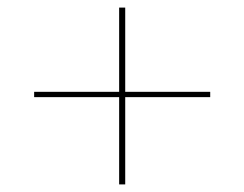

<svg xmlns="http://www.w3.org/2000/svg" viewBox="-20 -565 644 506"><path d="M310 -545V-79H294V-545ZM534 -323V-309H70V-323Z"/></svg>

Font: Kantumruy Pro Thin
Style: Regular
Weight: 250
Version: Version 1.002